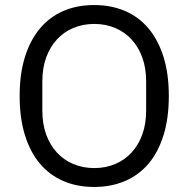

<svg xmlns="http://www.w3.org/2000/svg" viewBox="-20 -730 748 762"><path d="M354 12Q286 12 231.5 -11.5Q177 -35 138.5 -80.5Q100 -126 79 -193.5Q58 -261 58 -349Q58 -437 79 -504Q100 -571 138.5 -617Q177 -663 231.5 -686.5Q286 -710 354 -710Q421 -710 476 -686.5Q531 -663 569.5 -617Q608 -571 629 -504Q650 -437 650 -349Q650 -261 629 -193.5Q608 -126 569.5 -80.5Q531 -35 476 -11.5Q421 12 354 12ZM354 -63Q399 -63 437 -79Q475 -95 502.5 -125Q530 -155 545 -197Q560 -239 560 -291V-407Q560 -459 545 -501Q530 -543 502.5 -573Q475 -603 437 -619Q399 -635 354 -635Q309 -635 271 -619Q233 -603 205.5 -573Q178 -543 163 -501Q148 -459 148 -407V-291Q148 -239 163 -197Q178 -155 205.5 -125Q233 -95 271 -79Q309 -63 354 -63Z"/></svg>

Font: IBM Plex Sans Devanagari
Style: Regular
Weight: 400
Designer: Mike Abbink, Paul van der Laan, Pieter van Rosmalen, Erin McLaughlin
Foundry: Bold Monday
Version: Version 1.1